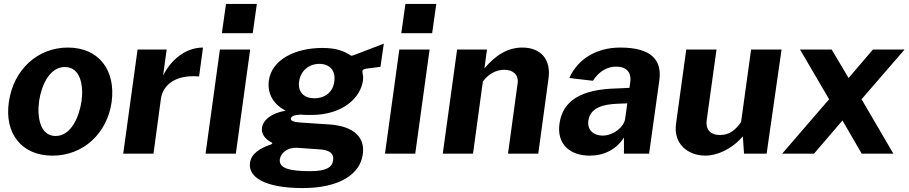

<svg xmlns="http://www.w3.org/2000/svg" viewBox="-20 -782 4623 977"><path d="M247 10C405 10 525 -104 548 -262C570 -424 484 -540 325 -540C172 -540 48 -428 25 -262C2 -103 90 10 247 10ZM263 -90C183 -90 168 -188 179 -268C191 -348 232 -441 310 -441C389 -441 406 -348 395 -268C383 -187 342 -90 263 -90Z M761 0 799 -281C808 -341 863 -404 993 -393L1013 -540C923 -540 850 -477 810 -398L828 -530H680L607 0Z M1099 -530 1026 0H1180L1253 -530ZM1130 -762 1109 -613H1266L1287 -762Z M1521 175C1706 175 1813 105 1826 3C1838 -78 1787 -140 1654 -149C1609 -152 1569 -154 1547 -156C1488 -159 1458 -162 1460 -179C1462 -189 1474 -197 1510 -199C1524 -197 1551 -197 1564 -197C1722 -197 1815 -283 1827 -373C1829 -388 1827 -402 1825 -410C1822 -424 1825 -430 1846 -433C1868 -436 1891 -438 1916 -442L1933 -560C1896 -546 1845 -526 1803 -510C1793 -506 1769 -496 1766 -499C1733 -521 1693 -538 1621 -538C1482 -538 1363 -479 1348 -372C1340 -313 1365 -253 1434 -219C1359 -206 1319 -171 1313 -132C1309 -98 1331 -74 1360 -58C1368 -55 1368 -51 1359 -47C1301 -27 1259 0 1252 46C1242 121 1330 175 1521 175ZM1580 -282C1524 -282 1495 -316 1502 -367C1509 -419 1549 -457 1605 -457C1661 -457 1689 -419 1681 -367C1675 -316 1636 -282 1580 -282ZM1558 89C1449 89 1398 73 1404 28C1409 -3 1442 -32 1490 -30L1606 -22C1658 -19 1681 1 1675 33C1671 69 1641 89 1558 89Z M2012 -530 1939 0H2093L2166 -530ZM2043 -762 2022 -613H2179L2200 -762Z M2387 0 2437 -367C2465 -406 2506 -427 2546 -427C2591 -427 2620 -401 2614 -358L2565 0H2719L2771 -382C2785 -478 2733 -540 2638 -540C2565 -540 2503 -503 2445 -434L2458 -530H2306L2233 0Z M2981 10C3053 10 3116 -21 3155 -82V0H3283L3335 -373C3349 -473 3299 -540 3136 -540C3013 -540 2919 -480 2877 -385L2997 -371C3031 -424 3075 -443 3115 -443C3169 -443 3194 -413 3187 -363L3183 -335L3120 -332C2934 -328 2843 -268 2827 -153C2812 -48 2881 10 2981 10ZM3047 -92C3001 -92 2967 -120 2974 -168C2983 -235 3051 -251 3120 -254L3172 -256L3161 -177C3154 -133 3099 -92 3047 -92Z M3569 10C3626 10 3701 -20 3760 -88L3766 0H3881L3957 -530H3802L3751 -161C3723 -121 3692 -95 3644 -95C3592 -95 3570 -126 3576 -170L3626 -530H3472L3420 -152C3406 -50 3479 9 3569 10Z M4364 -277 4583 -530H4422L4298 -385L4212 -530H4051L4199 -277L3960 0H4122L4267 -169L4365 0H4526Z"/></svg>

Font: Cheyenne Sans
Style: Bold Italic
Weight: 700
Italic angle: -8.13011°
Designer: The Public Sans project authors (U.S. Web Design System), Libre Franklin designed by Pablo Impallari and Rodrigo Fuenzal
Foundry: The Cheyenne Sans Project Authors
Version: Version 2.007